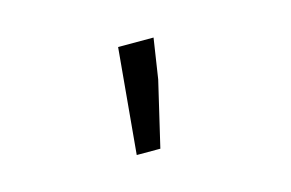

<svg xmlns="http://www.w3.org/2000/svg" viewBox="-46 -782 643 424"><g transform="rotate(-15 275.0 -569.5)"><path d="M277 -449 312 -598 326 -690H245L223 -449Z"/></g></svg>

Font: Codetta
Style: Regular
Weight: 400
Italic angle: -11°
Designer: Ulrich Proeller
Foundry: PROSA GmbH
Version: Version 2.00;September 29, 2018;FontCreator 11.5.0.2427 64-b